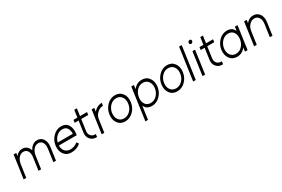

<svg xmlns="http://www.w3.org/2000/svg" viewBox="115 -2056 5290 3603"><g transform="rotate(-30 2760.0 -255.0)"><path d="M772 0 810 -268Q818 -324 811 -368.5Q804 -413 781 -446Q736 -512 655 -512Q575 -512 519 -446Q509 -434 500.5 -420.5Q492 -407 484 -391Q480 -406 473.5 -420Q467 -434 459 -446Q414 -512 333 -512Q253 -512 197 -446Q195 -444 193.5 -441.5Q192 -439 190 -437L199 -500H142L71 0H128L166 -268Q178 -353 222 -403Q265 -452 324 -452Q383 -452 413 -403Q443 -354 431 -268L393 0H450L488 -268Q500 -353 544 -403Q587 -452 646 -452Q705 -452 735 -403Q765 -354 753 -268L715 0Z M1348 -220 1352 -250Q1369 -363 1322 -438Q1276 -512 1176 -512Q1075 -512 999 -436Q922 -359 907 -250Q892 -139 946 -64Q1001 12 1102 12Q1226 12 1307 -63L1274 -107Q1209 -48 1111 -48Q1041 -48 1000 -97Q980 -121 970 -152Q960 -183 961 -220ZM1167 -452Q1236 -452 1269 -404Q1302 -355 1298 -280H970Q990 -356 1043 -403Q1098 -452 1167 -452Z M1546 -656 1524 -500H1439L1431 -441H1516L1482 -199Q1470 -115 1517 -58Q1565 0 1643 0H1662L1670 -60H1651Q1596 -60 1563 -100Q1531 -139 1539 -199L1573 -441H1725L1733 -500H1581L1603 -656Z M1833 -500 1762 0H1819L1858 -275Q1868 -348 1925 -400Q1981 -452 2051 -452L2059 -512Q2006 -512 1959 -488Q1928 -473 1897 -443Q1893 -439 1888.5 -434Q1884 -429 1879 -424L1890 -500Z M2334 -452Q2412 -452 2453 -393Q2493 -335 2481 -250Q2475 -207 2458.5 -171.5Q2442 -136 2413 -107Q2356 -48 2278 -48Q2200 -48 2159 -107Q2119 -165 2131 -250Q2137 -293 2154.5 -328.5Q2172 -364 2200 -393Q2257 -452 2334 -452ZM2343 -512Q2242 -512 2166 -436Q2089 -359 2074 -250Q2059 -139 2113 -64Q2168 12 2269 12Q2371 12 2447 -64Q2523 -140 2538 -250Q2553 -361 2499 -436Q2444 -512 2343 -512Z M2749 -500 2737 -415Q2742 -421 2747 -427Q2752 -433 2756 -438Q2822 -512 2921 -512Q3023 -512 3077 -436Q3131 -360 3116 -250Q3101 -141 3024 -64Q2948 12 2847 12Q2748 12 2703 -62Q2700 -67 2697 -73Q2694 -79 2691 -85L2651 200H2594L2692 -500ZM2855 -48Q2933 -48 2990 -107Q3047 -166 3059 -250Q3071 -334 3030 -393Q2989 -452 2912 -452Q2836 -452 2781 -394Q2726 -336 2714 -250Q2702 -164 2740 -106Q2778 -48 2855 -48Z M3461 -452Q3539 -452 3580 -393Q3620 -335 3608 -250Q3602 -207 3585.5 -171.5Q3569 -136 3540 -107Q3483 -48 3405 -48Q3327 -48 3286 -107Q3246 -165 3258 -250Q3264 -293 3281.5 -328.5Q3299 -364 3327 -393Q3384 -452 3461 -452ZM3470 -512Q3369 -512 3293 -436Q3216 -359 3201 -250Q3186 -139 3240 -64Q3295 12 3396 12Q3498 12 3574 -64Q3650 -140 3665 -250Q3680 -361 3626 -436Q3571 -512 3470 -512Z M3843 -700 3744 0H3801L3900 -700Z M3947 0H4004L4074 -500H4017ZM4109 -670Q4112 -685 4102 -698Q4093 -710 4076 -710Q4060 -710 4048 -698Q4036 -686 4033 -670Q4030 -655 4040 -642Q4049 -630 4065 -630Q4082 -630 4094 -642Q4106 -654 4109 -670Z M4277 -656 4255 -500H4170L4162 -441H4247L4213 -199Q4201 -115 4248 -58Q4296 0 4374 0H4393L4401 -60H4382Q4327 -60 4294 -100Q4262 -139 4270 -199L4304 -441H4456L4464 -500H4312L4334 -656Z M4937 -500 4925 -415Q4922 -421 4919 -427Q4916 -433 4913 -438Q4868 -512 4769 -512Q4668 -512 4592 -436Q4515 -359 4500 -250Q4485 -139 4539 -64Q4594 12 4695 12Q4794 12 4860 -62Q4865 -67 4870 -73Q4875 -79 4879 -85L4867 0H4924L4994 -500ZM4760 -452Q4838 -452 4876 -394Q4895 -366 4901.5 -329.5Q4908 -293 4902 -250Q4896 -207 4879 -171Q4862 -135 4835 -106Q4780 -48 4704 -48Q4626 -48 4585 -107Q4545 -165 4557 -250Q4569 -334 4626 -393Q4683 -452 4760 -452Z M5463 0 5501 -268Q5509 -323 5501 -367Q5493 -411 5469 -445Q5421 -512 5336 -512Q5253 -512 5194 -446Q5191 -443 5188.5 -439.5Q5186 -436 5183 -432L5193 -500H5136L5065 0H5122L5160 -268Q5172 -354 5219 -402Q5267 -452 5328 -452Q5389 -452 5422 -402Q5456 -351 5444 -268L5406 0Z"/></g></svg>

Font: Unageo
Style: Light-Italic
Weight: 300
Designer: Richard Sepsi
Foundry: Richard Sepsi
Version: Version 2.000